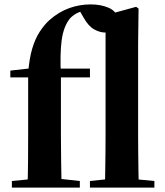

<svg xmlns="http://www.w3.org/2000/svg" viewBox="-20 -853 752 873"><path d="M34 0V-30L146 -41H242L343 -30V0ZM105 0Q107 -59 107.5 -118.5Q108 -178 108 -236V-501H27V-532L160 -547L108 -519Q113 -587 126.5 -632Q140 -677 160.5 -708.5Q181 -740 204 -761Q247 -799 294.5 -816Q342 -833 392 -833Q439 -833 474.5 -817.5Q510 -802 519 -764Q518 -738 504.5 -721.5Q491 -705 459 -705Q434 -705 408 -719.5Q382 -734 360 -773L340 -808V-820H384V-809Q356 -805 335 -795.5Q314 -786 298 -769Q269 -733 260.5 -671Q252 -609 257 -508V-236Q257 -178 258 -118.5Q259 -59 260 0ZM183 -501V-541H389V-501ZM389 0V-30L494 -41H566L682 -30V0ZM457 0Q458 -36 458.5 -76.5Q459 -117 459.5 -158Q460 -199 460 -236V-784L599 -822L610 -814L608 -653V-236Q608 -199 608.5 -158Q609 -117 609.5 -76.5Q610 -36 611 0Z"/></svg>

Font: Noto Serif TC ExtraBold
Style: Regular
Weight: 800
Designer: Ryoko NISHIZUKA 西塚涼子 (kana & ideographs); Frank Grießhammer (Latin, Greek & Cyrillic); Wenlong ZHANG 张文龙 (bopomofo); San
Foundry: Adobe
Version: Version 2.002-H1;hotconv 1.1.0;makeotfexe 2.6.0